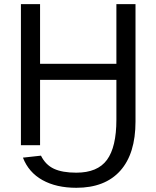

<svg xmlns="http://www.w3.org/2000/svg" viewBox="-20 -708 762 936"><path d="M179.7 50.8Q202.1 95.7 242.9 114.7Q283.7 133.8 352.1 133.8Q455.6 133.8 501.5 71.3Q547.4 8.8 547.4 -124.5V-318.8H175.3V0H82V-688H175.3V-397H547.4V-688H640.6V-115.7Q640.6 41.5 566.2 124.5Q491.7 207.5 352.1 207.5Q254.4 207.5 187 169.9Q119.6 132.3 91.8 60.5Z"/></svg>

Font: Arial
Style: Regular
Weight: 400
Designer: Steve Matteson
Foundry: Ascender Corporation
Version: Version 2.00.3